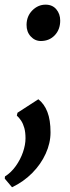

<svg xmlns="http://www.w3.org/2000/svg" viewBox="-42 -552 302 825"><path d="M9.7 252.6 -21.5 215.6 -20.7 206.2Q6.1 189.3 25.9 161.4Q45.8 133.5 56.7 101.9Q67.6 70.2 67.6 42.4Q67.6 16.7 62.6 -1.6Q57.6 -19.9 49.1 -33Q40.5 -46 30.3 -55.3L33.2 -67.6L122.8 -125.5Q148.2 -105.7 161.6 -71.1Q175.1 -36.5 175.1 16.9Q175.1 62.8 154.4 108.2Q133.8 153.7 96.5 191.4Q59.2 229.1 9.7 252.6ZM72.1 -445.5Q72.5 -482.9 97.1 -507.5Q121.7 -532 153.8 -532Q183.1 -532 199.9 -512.1Q216.7 -492.2 216.7 -463.5Q216.7 -425.1 193.3 -400.5Q169.9 -375.8 133.5 -375.8Q108 -375.8 89.9 -395.6Q71.8 -415.3 72.1 -445.5Z"/></svg>

Font: Merriweather Light
Style: Italic
Weight: 300
Italic angle: -7.8°
Designer: Eben Sorkin
Foundry: Eben Sorkin
Version: Version 2.101